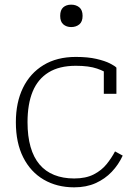

<svg xmlns="http://www.w3.org/2000/svg" viewBox="-20 -791 586 823"><path d="M298 -26Q348 -26 382 -43.5Q416 -61 437.5 -88Q459 -115 473 -142L506 -124Q488 -85 459 -54.5Q430 -24 390 -6Q350 12 298 12Q224 12 167.5 -21Q111 -54 79.5 -116.5Q48 -179 48 -267Q48 -352 78.5 -414.5Q109 -477 166.5 -512Q224 -547 305 -547Q357 -547 393.5 -538.5Q430 -530 451.5 -519Q473 -508 479 -501V-389H425V-497Q435 -495 441.5 -491Q448 -487 451 -483Q454 -479 454 -475Q454 -471 450 -469Q431 -485 396 -497Q361 -509 305 -509Q234 -509 188 -480.5Q142 -452 120 -398.5Q98 -345 98 -267Q98 -207 111 -161.5Q124 -116 149.5 -86Q175 -56 212.5 -41Q250 -26 298 -26ZM285 -675Q265 -675 251.5 -686.5Q238 -698 238 -723Q238 -748 251 -759.5Q264 -771 285 -771Q306 -771 320 -759.5Q334 -748 334 -723Q334 -698 320 -686.5Q306 -675 285 -675Z"/></svg>

Font: Roboto Serif Thin
Style: Regular
Weight: 250
Designer: Greg Gazdowicz
Foundry: Commercial Type
Version: Version 1.004